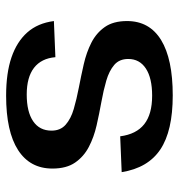

<svg xmlns="http://www.w3.org/2000/svg" viewBox="2 -592 598 643"><g transform="rotate(-90 301.5 -270.0)"><path d="M304 9Q185 9 123 -32.5Q61 -74 47 -162L167 -167Q174 -113 207.5 -86.5Q241 -60 303 -60Q362 -60 394 -81Q426 -102 426 -140Q426 -170 406 -187Q386 -204 353.5 -213.5Q321 -223 282 -230Q243 -237 203.5 -246Q164 -255 131.5 -272Q99 -289 79 -318Q59 -347 59 -394Q59 -469 121 -509Q183 -549 303 -549Q379 -549 431.5 -531Q484 -513 515 -478Q546 -443 553 -389L432 -384Q428 -431 396.5 -455.5Q365 -480 307 -480Q249 -480 217.5 -458.5Q186 -437 186 -397Q186 -367 206 -349.5Q226 -332 258.5 -322.5Q291 -313 330 -305.5Q369 -298 408.5 -289Q448 -280 480.5 -263.5Q513 -247 533 -218.5Q553 -190 553 -144Q553 -69 489.5 -30Q426 9 304 9Z"/></g></svg>

Font: Pathway Extreme 72pt SemiBold
Style: Regular
Weight: 600
Designer: Eduardo Rodriguez Tunni
Foundry: Eduardo Rodriguez Tunni
Version: Version 1.001;gftools[0.9.26]